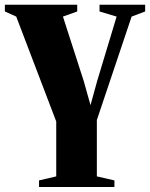

<svg xmlns="http://www.w3.org/2000/svg" viewBox="-42 -532 615 787"><path d="M118 234.5V207.5L188.5 191V-34L24.5 -464L-22 -485V-512.5H274.5V-485L216 -464L301.5 -199L329 -101L356 -199L436 -464L366 -485V-512.5H553V-485L497.5 -464L355 -40V191L427 207.5V234.5Z"/></svg>

Font: Merriweather 120pt Black
Style: Regular
Weight: 900
Designer: Eben Sorkin
Foundry: Eben Sorkin
Version: Version 2.100